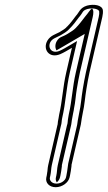

<svg xmlns="http://www.w3.org/2000/svg" viewBox="-20 -711 450 801"><path d="M224.3 -218C222.2 -208.9 220.9 -200.2 220.4 -191.8C220.3 -190.3 220.2 -189.5 219.4 -188.2L181.1 -22C178.2 -9.4 178.8 1 176.5 11H176.6C176.2 15.1 175.7 18.8 174.9 22L173.3 29C168.1 51.5 185.7 70 212.3 70C239 70 265.1 51.5 270.3 29L271.9 22C273.3 16.1 274.4 9.6 275.4 2.5L278.5 -20L278.4 -20.7C278.1 -21.2 278 -21.6 278.1 -22L314.9 -181.6C318.8 -194.9 318.8 -206.9 321.1 -217C322.5 -223.3 323.9 -230.5 325.2 -239.3C333 -273 334.8 -306.8 340.6 -340.4L346.4 -374.4C348.4 -385.6 350.7 -397.1 353.4 -409L406.8 -640C409.3 -651 410.1 -660.7 409.1 -668.9C405.7 -690 371.5 -695.3 342.7 -687.5C313.4 -678.3 310.2 -659.9 298.4 -646.7L298.3 -647C284.6 -629.3 274.6 -614.3 259.7 -599.6L259.6 -600C252.7 -591 242.3 -585.8 228.5 -577C211.5 -568 190.8 -562.9 178 -542C156.9 -506.2 184.3 -465.2 231.7 -485.2C246 -491.2 263.1 -501.7 280.1 -511.6L256.4 -409C241.7 -345.4 240.5 -292.5 227 -234L226.9 -233.6C226.2 -227.8 225.3 -222.4 224.3 -218ZM196.1 -22 234 -186.1C237.9 -197.5 236.5 -205.9 239.3 -218C254.8 -285 256 -342.1 271.4 -409L301.6 -539.9L274.6 -524C257.4 -514 240.6 -503.9 228.5 -498.8C195 -484.7 177 -513.3 190.9 -536.8C199 -550.1 212 -552.9 233.3 -564.1C244.1 -569.8 259.9 -580.4 266.6 -587.6C288.6 -609.4 295.5 -621.1 307.5 -636.7C328.9 -660.7 321.7 -665.8 343.8 -673.2C371.7 -680.4 392.3 -671.3 393.8 -663.6C394.6 -656.8 394 -649.6 391.8 -640L338.4 -409C335.6 -396.9 333.2 -385 331.3 -373.6L325.4 -339.6C319.2 -303.5 318 -272.8 310.2 -239.3L310.1 -238.7C308.8 -230.2 307.4 -222.8 306.1 -217C303.1 -204 303.2 -193 300 -182.1L264.6 -28.7L260.1 3.9C259.2 10.7 258.1 16.7 256.9 22L255.3 29C252.5 41.1 236.4 55 215.8 55C195.3 55 185.5 41 188.3 29L189.9 22C193.3 7.3 193.2 -9.7 196.1 -22ZM259.2 -187.4 221.1 -22C217.6 -6.8 218.3 7.2 214.9 22L213.3 29C211.4 37.2 213 44.1 217 49.7C223 44.6 228.4 37.2 230.3 29L231.9 22C233.2 16.4 234.3 10 235.3 3L238.1 -17.5C238.1 -18.3 238 -21.6 238.1 -22L275 -181.8C278.6 -194.4 278.5 -205.8 281.1 -217C282.5 -223.2 283.8 -229.9 285.2 -239.1C287.2 -247.7 288 -252 288.8 -259.1C294.4 -283.7 296 -313.8 300.5 -340.1L306.4 -374.1C308.3 -385.4 310.7 -397 313.4 -409L366.8 -640C370.1 -654.6 371.5 -669.9 363.8 -675.2C355.1 -670.9 348.6 -656.8 334.6 -641.2C324 -627.3 310.1 -608.3 294.6 -592.9C288.6 -586.2 272.8 -576.6 262.7 -570.2C239.4 -555.5 228.9 -559.1 217.2 -539.9C209.1 -526.2 209.5 -510.9 215.7 -501C224.6 -505.8 235.7 -512.4 246.8 -518.9L333.5 -569.6L296.4 -409C281.9 -346 280.7 -293.4 267 -233.9C266.4 -228.7 265.4 -222.5 264.3 -218C261.9 -207.7 263.3 -196.7 259.2 -187.4Z"/></svg>

Font: HoneyBee
Style: BlurIt
Weight: 700
Foundry: Cannot Into Space Fonts
Version: Version 0.89